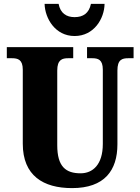

<svg xmlns="http://www.w3.org/2000/svg" viewBox="-20 -956 720 986"><path d="M363 -771C463 -771 516 -861 517 -936H447C437 -888 407 -868 363 -868C321 -868 290 -888 281 -936H209C211 -861 264 -771 363 -771ZM350 10C517 10 583 -81 583 -215V-594C583 -650 607 -657 639 -657H666V-714H427V-657H453C484 -657 508 -650 508 -598V-217C508 -110 456 -66 394 -66C318 -66 274 -100 274 -210V-594C274 -650 300 -657 330 -657H356V-714H15V-657H41C72 -657 97 -650 97 -598V-218C97 -54 202 10 350 10Z"/></svg>

Font: Noto Serif Ethiopic Condensed Black
Style: Regular
Weight: 900
Width: 3
Designer: Monotype Design Team
Foundry: Monotype Imaging Inc.
Version: Version 2.102